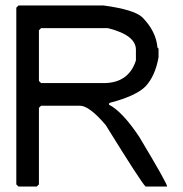

<svg xmlns="http://www.w3.org/2000/svg" viewBox="-20 -684 665 696"><path d="M46.9 -664.1H355.5Q465.8 -649.4 496.1 -621.1Q545.9 -570.3 550.8 -511.7L554.7 -507.8V-476.6Q543 -409.2 507.8 -371.1Q472.7 -335.9 378.9 -311.5L375 -308.6V-304.7Q423.8 -279.3 484.4 -188.5Q585.9 -19.5 585.9 -7.8H507.8Q493.2 -20.5 363.3 -230.5Q303.7 -300.8 269.5 -300.8H128.9L121.1 -293V-15.6L113.3 -7.8H46.9L39.1 -15.6V-656.2ZM121.1 -574.2V-390.6L128.9 -382.8H355.5Q446.3 -382.8 472.7 -464.8V-503.9Q472.7 -556.6 371.1 -582H128.9Z"/></svg>

Font: LaylaRuqaa
Style: Regular
Weight: 400
Version: Version 2.0